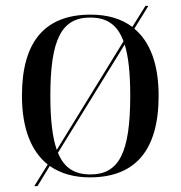

<svg xmlns="http://www.w3.org/2000/svg" viewBox="-20 -596 617 656"><path d="M143 -34 97 40H108L150 -29C187 -3 233 10 287 10C441 10 522 -81 522 -269C522 -378 492 -454 439 -498L487 -576H477L432 -504C395 -532 347 -546 290 -546C135 -546 55 -456 55 -269C55 -156 87 -79 143 -34ZM402 -455 174 -84C159 -127 152 -188 152 -269C152 -461 190 -536 288 -536C345 -536 381 -512 402 -455ZM289 0C235 0 199 -22 178 -74L406 -444C419 -402 425 -345 425 -269C425 -75 387 0 289 0Z"/></svg>

Font: Noto Serif Display
Style: Regular
Weight: 400
Designer: Monotype Design Team
Foundry: Monotype Imaging Inc.
Version: Version 2.009